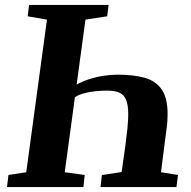

<svg xmlns="http://www.w3.org/2000/svg" viewBox="-20 -763 780 783"><path d="M8.5 0 14.5 -49.5 87 -60.5 171.5 -683 93 -696.5 98.5 -743H423L417 -696.5L328.5 -683L292.5 -418Q315.5 -431 344.2 -440.2Q373 -449.5 403 -454Q433 -458.5 459.5 -458.5Q523 -458.5 568.5 -446.2Q614 -434 638.8 -399.2Q663.5 -364.5 663.5 -297.5Q663.5 -283.5 662.5 -268.5Q661.5 -253.5 659 -236.5L636.5 -60.5L706 -49.5L699.5 0H390L395.5 -49L476 -61.5L491 -167Q496.5 -208.5 499.8 -240.8Q503 -273 503 -297Q503 -334 494.5 -355.2Q486 -376.5 467.2 -385Q448.5 -393.5 416 -393.5Q394.5 -393.5 369.8 -391Q345 -388.5 322.5 -382.5Q300 -376.5 285.5 -366.5L244 -60.5L325.5 -49.5L320 0Z"/></svg>

Font: Merriweather 28pt ExtraBold
Style: Italic
Weight: 800
Italic angle: -7.8°
Version: Version 2.101